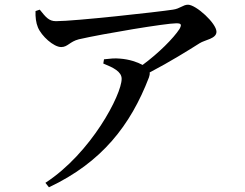

<svg xmlns="http://www.w3.org/2000/svg" viewBox="-20 -748 1040 816"><path d="M419 -478C461 -461 497 -444 497 -413C497 -346 368 -98 173 29L188 48C413 -58 535 -216 613 -419C616 -427 617 -434 616 -440C702 -485 784 -536 828 -564C851 -579 900 -583 900 -613C900 -649 813 -728 779 -728C758 -728 745 -711 715 -707C650 -697 298 -658 218 -658C187 -658 174 -676 149 -707L131 -701C130 -676 133 -651 141 -632C156 -595 208 -548 240 -548C268 -548 276 -571 315 -581C420 -605 685 -649 729 -649C749 -649 754 -645 743 -625C717 -585 654 -522 586 -472C564 -484 530 -496 489 -499C468 -501 448 -499 422 -496Z"/></svg>

Font: Noto Serif CJK HK SemiBold
Style: Regular
Weight: 600
Designer: Ryoko NISHIZUKA 西塚涼子 (kana & ideographs); Frank Grießhammer (Latin, Greek & Cyrillic); Wenlong ZHANG 张文龙 (bopomofo); San
Foundry: Adobe
Version: Version 2.001;hotconv 1.1.0;makeotfexe 2.6.0